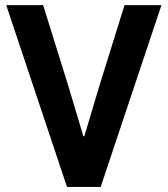

<svg xmlns="http://www.w3.org/2000/svg" viewBox="-20 -740 664 760"><path d="M245.2 0 4.6 -719.7H150.7L248.8 -405.3L309.9 -200.8H313.8L374.9 -405.3L472.9 -719.7H619.1L378.5 0Z"/></svg>

Font: Reddit Sans Condensed
Style: Regular
Weight: 400
Designer: Stephen Hutchings
Foundry: Reddit
Version: Version 1.014